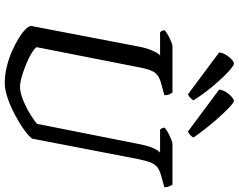

<svg xmlns="http://www.w3.org/2000/svg" viewBox="-118 -884 1002 806"><g transform="rotate(90 383.0 -481.0)"><path d="M329 0Q296 0 262 -8Q228 -16 197 -29.5Q166 -43 141.5 -58Q117 -73 103 -87Q89 -101 89 -111L177 -570Q185 -605 195.5 -626.5Q206 -648 213 -652H115Q113 -654 110 -659Q107 -664 107 -671Q114 -678 127.5 -685.5Q141 -693 154.5 -698.5Q168 -704 174 -704H368Q372 -700 376 -691Q380 -682 380 -670L332 -657Q301 -649 287 -633Q273 -617 264 -571L178 -134Q183 -125 202.5 -113Q222 -101 249 -90Q276 -79 301.5 -71.5Q327 -64 344 -64Q368 -64 400 -77Q432 -90 460.5 -107.5Q489 -125 500 -136L586 -570Q594 -608 604 -628Q614 -648 621 -652H524Q522 -654 519 -659Q516 -664 516 -671Q523 -678 537 -685.5Q551 -693 564.5 -698.5Q578 -704 583 -704H755Q758 -700 762 -691Q766 -682 766 -670L716 -656Q694 -650 681.5 -640Q669 -630 662 -612Q655 -594 648 -561L562 -115Q553 -102 526.5 -82.5Q500 -63 464.5 -44Q429 -25 393 -12.5Q357 0 329 0ZM532 -769 356 -900Q358 -916 367 -930Q376 -944 387 -953Q398 -962 403 -962Q410 -962 432.5 -941Q455 -920 487.5 -882.5Q520 -845 557 -793Q556 -787 547.5 -779Q539 -771 532 -769ZM376 -769 200 -900Q202 -915 210.5 -929Q219 -943 229.5 -952.5Q240 -962 247 -962Q255 -962 279.5 -940Q304 -918 336.5 -880Q369 -842 401 -793Q400 -788 392 -780Q384 -772 376 -769Z"/></g></svg>

Font: Texturina Medium
Style: Italic
Weight: 500
Italic angle: -11°
Designer: Guillermo Torres Carreño
Foundry: Omnibus-Type
Version: Version 1.002